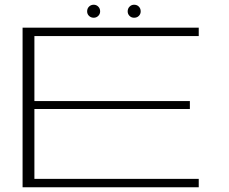

<svg xmlns="http://www.w3.org/2000/svg" viewBox="-20 -792 967 812"><path d="M75.5 0H820.5V-35.5H125.5V-331H783V-364.5H125.5V-639.5H820.5V-675H75.5ZM376.5 -717Q387.5 -717 395.5 -724.8Q403.5 -732.5 403.5 -744Q403.5 -756 395.5 -764Q387.5 -772 376.5 -772Q364.5 -772 356.5 -764Q348.5 -756 348.5 -744Q348.5 -732.5 356.5 -724.8Q364.5 -717 376.5 -717ZM547 -717Q559.5 -717 567.2 -724.8Q575 -732.5 575 -744Q575 -756 567.2 -764Q559.5 -772 547 -772Q536 -772 528 -764Q520 -756 520 -744Q520 -732.5 527.8 -724.8Q535.5 -717 547 -717Z"/></svg>

Font: Anybody ExtraExpanded ExtraLight
Style: Regular
Weight: 250
Width: 8
Version: Version 1.113;gftools[0.9.25]